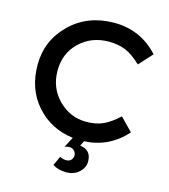

<svg xmlns="http://www.w3.org/2000/svg" viewBox="-132 -820 1000 1136"><g transform="rotate(15 368.0 -252.0)"><path d="M416 -107Q477 -107 521 -127.5Q565 -148 613 -193L689 -115Q585 1 435 7L419 38Q489 47 489 117Q489 155 458 183.5Q427 212 379.5 212Q332 212 296 190L322 133Q341 143 360.5 143Q380 143 391 131.5Q402 120 402 104Q402 88 390.5 75.5Q379 63 361.5 63Q344 63 332 68L365 5Q228 -12 140 -111Q52 -210 52 -359Q52 -508 158.5 -612Q265 -716 427.5 -716Q590 -716 699 -596L624 -514Q574 -562 529.5 -581Q485 -600 425 -600Q319 -600 247 -531.5Q175 -463 175 -356.5Q175 -250 246.5 -178.5Q318 -107 416 -107Z"/></g></svg>

Font: Montserrat Alternates
Style: Regular
Weight: 400
Designer: Julieta Ulanovsky
Foundry: Julieta Ulanovsky
Version: Version 2.001